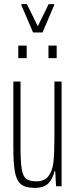

<svg xmlns="http://www.w3.org/2000/svg" viewBox="-20 -907 368 935"><path d="M45 -190V-510H80V-195Q80 -118 86 -83Q92 -48 107.5 -36Q123 -24 158 -24Q199 -24 218 -52Q237 -80 241 -123.5Q245 -167 245 -246V-510H280V0H253L249 -73H245Q237 -36 215.5 -14Q194 8 148 8Q103 8 81.5 -10.5Q60 -29 52.5 -70Q45 -111 45 -190ZM69 -624V-685H110V-624ZM216 -624V-685H256V-624ZM141 -749 84 -882V-887H111L164 -779L217 -887H244V-882L187 -749Z"/></svg>

Font: Saira Ultra Condensed Thin
Style: Regular
Weight: 100
Width: 1
Designer: Hector Gatti with collaboration of the Omnibus-Type team
Foundry: Omnibus-Type
Version: Version 1.001; ttfautohint (v1.8)